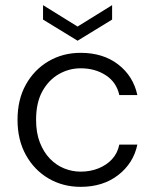

<svg xmlns="http://www.w3.org/2000/svg" viewBox="-20 -713 601 745"><path d="M293 12Q224 12 168.5 -20.5Q113 -53 80.5 -111.5Q48 -170 48 -248Q48 -327 80.5 -385Q113 -443 168.5 -475.5Q224 -508 293 -508Q380 -508 438.5 -463Q497 -418 513 -344H443Q432 -394 390.5 -421Q349 -448 293 -448Q248 -448 208.5 -425.5Q169 -403 144.5 -359Q120 -315 120 -248Q120 -198 134.5 -160.5Q149 -123 173.5 -97.5Q198 -72 229 -59.5Q260 -47 293 -47Q330 -47 361.5 -59.5Q393 -72 414.5 -95Q436 -118 443 -152H513Q498 -80 439 -34Q380 12 293 12ZM281 -555 147 -637V-693L281 -610L415 -693V-637Z"/></svg>

Font: DM Sans 24pt Light
Style: Regular
Weight: 300
Designer: Colophon Foundry, Jonny Pinhorn
Foundry: Colophon Foundry
Version: Version 4.004;gftools[0.9.30]